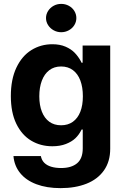

<svg xmlns="http://www.w3.org/2000/svg" viewBox="-20 -767 649 997"><path d="M49.9 43.5H192.2Q196.2 64.6 210 78.4Q223.9 92.2 246.1 98.8Q268.3 105.5 297.7 105.5Q350.6 105.5 380.2 80.9Q409.7 56.3 409.7 3.4V-94.2H403.6L402.2 -91.3Q390 -66.8 371.2 -48.9Q352.3 -31 322.1 -19.3Q291.9 -7.5 252 -7.5Q190.6 -7.5 141.8 -36.7Q93 -66 64.6 -124.5Q36.3 -183.1 36.3 -268.2Q36.3 -354.9 65.1 -415.7Q94 -476.6 142.9 -506.9Q191.8 -537.3 251.8 -537.3Q291 -537.3 320.2 -524.7Q349.5 -512 367.6 -493.2Q385.8 -474.4 399.3 -450Q401.3 -445.7 403.4 -441.4H409V-530.4H552.3V5.5Q552.3 71.7 519.9 117.7Q487.4 163.8 429.2 186.9Q371 209.9 294.6 209.9Q222.5 209.9 168.8 189.6Q115.1 169.3 84.6 131.6Q54.1 93.8 49.9 43.5ZM410.3 -267Q410.3 -314 397.2 -349Q384 -384 358.5 -402.9Q333 -421.8 297.3 -421.8Q261.2 -421.8 235.8 -402.4Q210.5 -383.1 197.3 -348.1Q184.1 -313.1 184.1 -267Q184.1 -220.8 197.5 -187Q210.8 -153.3 235.9 -134.9Q261 -116.5 297.3 -116.5Q333 -116.5 358.3 -134.6Q383.7 -152.8 397 -186.4Q410.3 -220 410.3 -267ZM218.9 -673.3Q218.9 -693.1 229.8 -710.2Q240.6 -727.2 258.6 -737Q276.5 -746.8 297.9 -746.8Q319.1 -746.8 337.3 -737Q355.5 -727.2 366 -710.2Q376.5 -693.1 376.5 -673.3Q376.5 -653.4 366 -636.5Q355.5 -619.6 337.3 -609.7Q319.1 -599.7 297.9 -599.7Q276.5 -599.7 258.6 -609.7Q240.6 -619.6 229.8 -636.5Q218.9 -653.4 218.9 -673.3Z"/></svg>

Font: Pretendard Variable
Style: Regular
Weight: 400
Designer: Base glyphs from Inter by Rasmus Andersson; Hangul glyphs from Noto Sans CJK(Source Han Sans) by Jang Soo-young and Kang
Foundry: Kil Hyung-jin
Version: Version 1.100;FEAKit 1.0